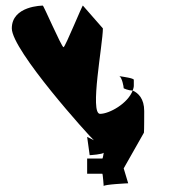

<svg xmlns="http://www.w3.org/2000/svg" viewBox="-20 -714 625 683"><path d="M22 -613C22 -535 297 -230 314 -215L290 -227L299 -162C301 -162 346 -165 349 -171C348 -166 346 -150 344 -150H290V-96H344C346 -96 349 -48 349 -52C349 -58 436 -62 436 -62L420 -115L492 -242C493 -246 493 -315 493 -319C493 -363 472 -383 452 -392C435 -346 369 -309 336 -309C298 -309 346 -557 346 -613L275 -694C275 -702 212 -546 206 -546C199 -546 132 -702 132 -694C132 -694 22 -694 22 -613ZM405 -443C404 -444 403 -444 402 -444C402 -444 401 -444 405 -443ZM405 -443C414 -437 420 -407 420 -400C420 -400 435 -392 452 -392C454 -398 456 -403 456 -409V-430C456 -436 418 -441 405 -443Z"/></svg>

Font: Ampere
Style: SuCnd
Weight: 400
Version: Version 1